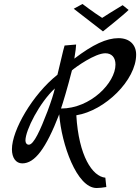

<svg xmlns="http://www.w3.org/2000/svg" viewBox="-20 -829 705 966"><path d="M510 65C445 59 376 -44 364 -249C508 -272 665 -426 665 -554C665 -605 631 -637 576 -637C516 -637 447 -605 354 -534C360 -570 363 -595 363 -605L305 -600C300 -588 274 -470 269 -453C144 -354 40 -174 40 -78C40 -35 60 -7 92 -7C155 -7 211 -81 278 -254C289 -105 366 117 466 117C479 117 498 115 515 112ZM219 -269C183 -175 150 -101 125 -101C115 -101 108 -109 108 -122C108 -174 179 -313 256 -384C249 -355 239 -323 219 -269ZM287 -283C296 -309 320 -388 342 -475C360 -491 458 -561 510 -561C542 -561 561 -540 561 -504C561 -413 436 -283 287 -283ZM498 -671C498 -671 606 -757 627 -779L597 -803C554 -777 504 -746 494 -739C450 -767 395 -809 395 -809L351 -785Z"/></svg>

Font: Marck Script
Style: Regular
Weight: 400
Designer: Denis Masharov, Marck Fogel
Foundry: Denis Masharov
Version: Version 1.002